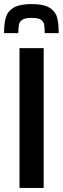

<svg xmlns="http://www.w3.org/2000/svg" viewBox="-21 -925 310 945"><path d="M75 0V-688H194V0ZM268 -762H199Q199 -791 196 -805.5Q193 -820 179.5 -828.5Q166 -837 135 -837Q104 -837 90 -828.5Q76 -820 72.5 -805Q69 -790 69 -762H-1Q-1 -811 8 -840.5Q17 -870 46.5 -887.5Q76 -905 135 -905Q193 -905 222 -887.5Q251 -870 259.5 -840.5Q268 -811 268 -762Z"/></svg>

Font: Saira Semi Condensed Medium
Style: Regular
Weight: 500
Width: 4
Designer: Hector Gatti with collaboration of the Omnibus-Type team
Foundry: Omnibus-Type
Version: Version 1.001; ttfautohint (v1.8)